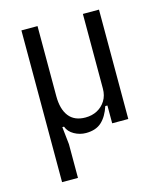

<svg xmlns="http://www.w3.org/2000/svg" viewBox="-108 -595 735 875"><g transform="rotate(-15 259.0 -158.0)"><path d="M151 200H76V-516H152V-185Q152 -124 178 -90.5Q204 -57 256 -57Q287 -57 311.5 -70Q336 -83 351 -107Q366 -131 366 -164V-516H442V0H366V-84H356Q341 -38 314 -13Q287 12 240 12Q211 12 185 -2.5Q159 -17 150 -42H142L151 41Z"/></g></svg>

Font: IBM Plex Sans Condensed
Style: Regular
Weight: 400
Width: 3
Designer: Mike Abbink, Paul van der Laan, Pieter van Rosmalen
Foundry: Bold Monday
Version: Version 3.201